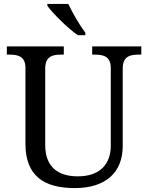

<svg xmlns="http://www.w3.org/2000/svg" viewBox="-20 -951 757 981"><path d="M378 -771H416V-784C387 -822 350 -886 329 -931H222V-921C247 -886 325 -807 378 -771ZM362 10C521 10 607 -71 607 -204V-600C607 -663 644 -672 689 -672H702V-714H451V-672H464C508 -672 546 -663 546 -604V-206C546 -115 493 -50 378 -50C281 -50 211 -94 211 -210V-600C211 -663 248 -672 293 -672H306V-714H15V-672H28C72 -672 110 -663 110 -604V-216C110 -53 204 10 362 10Z"/></svg>

Font: Noto Serif Devanagari
Style: Regular
Weight: 400
Designer: Universal Thirst, Indian Type Foundry and the Monotype Design Team
Foundry: Monotype Imaging Inc.
Version: Version 2.004